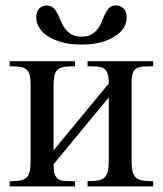

<svg xmlns="http://www.w3.org/2000/svg" viewBox="-20 -666 582 686"><path d="M293 0V-18.6Q316.4 -18.6 331.1 -21.5Q345.7 -24.4 354.2 -32.7Q362.8 -41 365.7 -55.7Q368.7 -70.3 368.7 -93.8V-317.9L171.4 -79.1Q171.4 -56.2 175.5 -43.7Q179.7 -31.2 189 -25.6Q198.2 -20 212.9 -19.3Q227.5 -18.6 248 -18.6V0H14.6V-18.6Q38.6 -18.6 53.2 -21.5Q67.9 -24.4 75.9 -32.7Q84 -41 86.7 -55.7Q89.4 -70.3 89.4 -93.8V-361.8Q89.4 -384.8 85.9 -398.2Q82.5 -411.6 74 -418.5Q65.4 -425.3 51 -427.2Q36.6 -429.2 14.6 -429.2V-447.3H248V-429.2Q226.1 -429.2 211.4 -427.2Q196.8 -425.3 187.7 -418.5Q178.7 -411.6 175 -398.2Q171.4 -384.8 171.4 -361.8V-128.9L368.7 -367.7Q368.7 -390.1 364.5 -402.6Q360.4 -415 351.3 -420.9Q342.3 -426.8 327.9 -428Q313.5 -429.2 293 -429.2V-447.3H527.3V-429.2Q505.9 -429.2 491.2 -428.2Q476.6 -427.2 467.3 -421.4Q458 -415.5 454.1 -403.1Q450.2 -390.6 450.2 -367.7V-93.8Q450.2 -69.8 453.4 -54.9Q456.5 -40 465.1 -32Q473.6 -23.9 488.5 -21.2Q503.4 -18.6 527.3 -18.6V0ZM432.6 -603.5Q432.6 -585 422.4 -567.6Q412.1 -550.3 391.6 -536.9Q371.1 -523.4 340.8 -515.1Q310.5 -506.8 271 -506.8Q231.4 -506.8 201.2 -515.1Q170.9 -523.4 150.6 -536.9Q130.4 -550.3 119.9 -567.6Q109.4 -585 109.4 -603.5Q109.4 -625.5 120.6 -636Q131.8 -646.5 147 -646.5Q161.6 -646.5 170.4 -638.2Q179.2 -629.9 185.3 -617.7Q191.4 -605.5 197.3 -590.8Q203.1 -576.2 212.2 -564Q221.2 -551.8 234.9 -543.5Q248.5 -535.2 271 -535.2Q293.5 -535.2 307.4 -543.5Q321.3 -551.8 330.1 -564Q338.9 -576.2 344.5 -590.8Q350.1 -605.5 356.2 -617.7Q362.3 -629.9 370.6 -638.2Q378.9 -646.5 393.1 -646.5Q410.2 -646.5 421.4 -636Q432.6 -625.5 432.6 -603.5Z"/></svg>

Font: Doulos SIL Compact
Style: Regular
Weight: 400
Designer: Walt Agee, Victor Gaultney, Peter Martin, Debbi Hosken
Foundry: SIL International
Version: Version 4.110; 2011; Maintenance release ; LnSpcTght